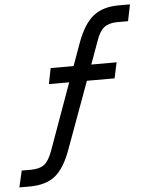

<svg xmlns="http://www.w3.org/2000/svg" viewBox="-132 -737 731 938"><g transform="rotate(-5 233.0 -268.0)"><path d="M-56.6 72.3H-11.7Q31.2 72.3 54.2 54.7Q77.1 37.1 94.7 -11.7L211.9 -336.9H112.3L127.9 -414.1H240.2L282.2 -530.3Q314.5 -616.2 361.3 -653.3Q408.2 -690.4 486.3 -690.4H541L524.4 -609.4H472.7Q430.7 -609.4 407.2 -591.3Q383.8 -573.2 368.2 -527.3L327.1 -414.1H451.2L434.6 -336.9H298.8L178.7 -8.8Q146.5 80.1 100.6 116.7Q54.7 153.3 -25.4 153.3H-75.2Z"/></g></svg>

Font: Dinish Expanded
Style: Italic
Weight: 400
Width: 7
Italic angle: -12°
Designer: Charles Nix
Foundry: Playbeing
Version: Version 2.005; ttfautohint (v1.8.3)